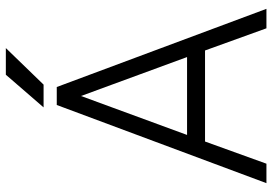

<svg xmlns="http://www.w3.org/2000/svg" viewBox="-154 -756 910 641"><g transform="rotate(-90 300.5 -435.0)"><path d="M171 -265 301 -619 431 -265ZM149 -205H453L527 0H592L331 -700H271L10 0H75ZM263 -744H339L461 -870H372Z"/></g></svg>

Font: Unageo
Style: Light
Weight: 300
Designer: Richard Sepsi
Foundry: Richard Sepsi
Version: Version 2.000